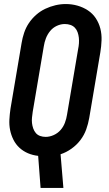

<svg xmlns="http://www.w3.org/2000/svg" viewBox="-20 -766 540 951"><path d="M181 165 169 6Q142 3 118.5 -7Q95 -17 76.5 -34Q58 -51 46.5 -74Q35 -97 30 -122Q25 -147 26.5 -174Q28 -201 32 -228L87 -553Q91 -578 99.5 -603.5Q108 -629 123 -651.5Q138 -674 159 -692.5Q180 -711 204.5 -722.5Q229 -734 254.5 -740Q280 -746 306 -746Q336 -746 364 -738Q392 -730 415.5 -714.5Q439 -699 454.5 -675.5Q470 -652 477 -624.5Q484 -597 483 -567Q482 -537 477 -507L422 -182Q417 -153 407 -125Q397 -97 378.5 -72.5Q360 -48 334 -29.5Q308 -11 280 -2L294 165ZM206 -88Q226 -88 246 -97Q266 -106 280 -122Q294 -138 301.5 -158Q309 -178 312 -198L367 -523Q370 -537 371 -551.5Q372 -566 370.5 -579.5Q369 -593 364.5 -606Q360 -619 351 -628.5Q342 -638 329 -642.5Q316 -647 301 -647Q281 -647 261.5 -638Q242 -629 228.5 -612.5Q215 -596 207.5 -576.5Q200 -557 197 -537L142 -212Q140 -198 138.5 -184Q137 -170 138.5 -156.5Q140 -143 144.5 -130Q149 -117 157.5 -107Q166 -97 179 -92.5Q192 -88 206 -88Z"/></svg>

Font: iosevka_custom_sans_ss08
Style: Bold Italic
Weight: 700
Italic angle: -10°
Designer: Belleve Invis
Foundry: Belleve Invis
Version: Version 10.3.0; ttfautohint (v1.8.3)